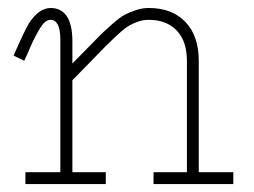

<svg xmlns="http://www.w3.org/2000/svg" viewBox="-20 -463 640 483"><path d="M131.8 -362.8Q131.8 -413.1 106.9 -413.1Q99.6 -413.1 92.5 -407Q85.4 -400.9 75.9 -383.8Q66.4 -366.7 62 -357.2Q57.6 -347.7 45.4 -319.8Q43.9 -316.9 43 -314.7Q42 -312.5 41 -310.1L14.2 -323.2Q42.5 -387.7 52.7 -404.3Q77.6 -442.4 106.9 -442.9Q160.6 -442.9 162.1 -362.8V-303.2Q175.8 -316.9 200 -341.8Q224.1 -366.7 234.6 -377Q245.1 -387.2 263.4 -403.3Q281.7 -419.4 293.7 -425.8Q305.7 -432.1 321.8 -437.5Q337.9 -442.9 354 -442.9Q413.1 -442.9 446.5 -407.7Q480 -372.6 480 -310.1V-29.8H566.9V0H366.2V-29.8H450.2V-310.1Q450.2 -359.4 424.6 -386.2Q398.9 -413.1 354 -413.1Q340.3 -413.1 327.6 -408.7Q314.9 -404.3 304.7 -398.4Q294.4 -392.6 277.3 -377Q260.3 -361.3 248.3 -349.4Q236.3 -337.4 209.2 -309.3Q182.1 -281.2 162.1 -261.2V-29.8H246.1V0H43.9V-29.8H131.8Z"/></svg>

Font: Compagnon Light
Style: Regular
Weight: 400
Designer: Juliette Duhe, Lea Pradine
Foundry: Velvetyne Type Foundry
Version: Version 1.000;PS 001.000;hotconv 1.0.88;makeotf.lib2.5.64775